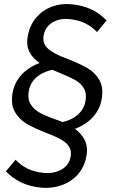

<svg xmlns="http://www.w3.org/2000/svg" viewBox="-20 -729 563 946"><path d="M9 115 57 58Q83 86 117 102.5Q151 119 198 123Q248 127 284.5 105.5Q321 84 328 43Q335 6 309.5 -20Q284 -46 211 -73Q152 -96 114 -117.5Q76 -139 54 -176.5Q32 -214 42 -271Q48 -308 68.5 -338.5Q89 -369 120.5 -390.5Q152 -412 191 -424L255 -388Q219 -383 191 -369Q163 -355 145 -333Q127 -311 122 -282Q115 -243 130 -217Q145 -191 173.5 -175Q202 -159 247 -143Q304 -124 341.5 -99.5Q379 -75 396.5 -40.5Q414 -6 406 40Q396 94 363.5 130.5Q331 167 284 183.5Q237 200 186 196Q129 191 85 170Q41 149 9 115ZM401 -230Q408 -269 393 -294Q378 -319 351.5 -334Q325 -349 276 -369Q217 -393 181 -415Q145 -437 126.5 -470.5Q108 -504 117 -552Q127 -606 159 -643Q191 -680 236.5 -696.5Q282 -713 332 -708Q440 -698 505 -628L458 -571Q431 -599 398 -615Q365 -631 320 -635Q289 -638 262.5 -629.5Q236 -621 218 -602Q200 -583 195 -555Q188 -518 213.5 -492Q239 -466 312 -439Q371 -416 409 -394.5Q447 -373 469 -335.5Q491 -298 481 -241Q475 -204 454.5 -173.5Q434 -143 402.5 -121.5Q371 -100 332 -88L268 -124Q304 -129 332 -143Q360 -157 378 -179Q396 -201 401 -230Z"/></svg>

Font: Fixel Italic Variable Display Thin
Style: Italic
Weight: 100
Italic angle: -10°
Designer: AlfaBravo + MacPaw
Foundry: Kyrylo Tkachov, Marchela Mozhyna, Serhii Makarenko, Maria Weinstein, Zakhar Kryvoshyya
Version: Version 1.210;Glyphs 3.2 (3217)